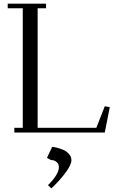

<svg xmlns="http://www.w3.org/2000/svg" viewBox="-20 -722 657 1046"><path d="M22 -676.8V-702.1H231V-676.8H185.1V-25.9H504.9L550.8 -143.1L578.1 -138.2L550.8 0H58.1V-25.9H104V-676.8ZM235.8 138.2 264.2 78.1Q271.5 78.1 286.9 81.8Q302.2 85.4 321.5 93Q340.8 100.6 355 116Q369.1 131.3 369.1 150.9Q369.1 176.3 335.2 221.2Q301.3 266.1 259.8 304.2L241.2 287.1Q300.8 227.5 300.8 189Q300.8 173.3 291.5 163.8Q282.2 154.3 273.7 152.1Q265.1 149.9 257.8 149.9Z"/></svg>

Font: Dehuti Alt
Style: Book
Weight: 400
Version: Version 1.2